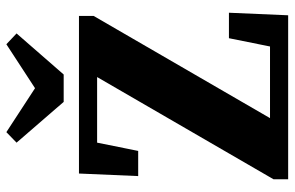

<svg xmlns="http://www.w3.org/2000/svg" viewBox="-181 -744 925 603"><g transform="rotate(-90 281.5 -442.5)"><path d="M20 0V-46L341 -600H135L109 -471H30L38 -657H533V-611L212 -57H437L463 -186H543L535 0ZM168 -885 306 -795 444 -885 478 -853 349 -705H263L135 -853Z"/></g></svg>

Font: Source Serif Pro
Style: Bold
Weight: 700
Designer: Frank Grießhammer
Foundry: Adobe Systems Incorporated
Version: Version 3.001;hotconv 1.0.111;makeotfexe 2.5.65597